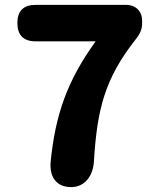

<svg xmlns="http://www.w3.org/2000/svg" viewBox="-20 -765 649 785"><path d="M211 -596H371C252 -431 206 -292 187 -103C182 -42 210 0 271 0C328 0 361 -48 364 -105C377 -316 407 -443 537 -607C553 -627 561 -648 561 -667V-680C561 -719 535 -745 496 -745H306H125C76 -745 51 -720 51 -671C51 -622 76 -596 125 -596Z"/></svg>

Font: GenSenRounded2 TW H
Style: Regular
Weight: 900
Version: Version 2.100;PS 2.1;hotconv 16.6.51;makeotf.lib2.5.65220 DE